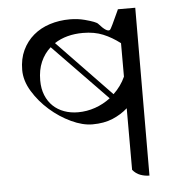

<svg xmlns="http://www.w3.org/2000/svg" viewBox="-52 -662 784 823"><g transform="rotate(-5 340.0 -250.5)"><path d="M558 111Q538 111 519 104Q500 97 486 80V-185Q458 -160 421 -144.5Q384 -129 334 -129Q292 -129 243 -152Q194 -175 152 -212Q110 -249 82 -295Q54 -341 54 -387Q54 -435 71.5 -472Q89 -509 119 -534.5Q149 -560 189.5 -573Q230 -586 276 -586Q310 -586 340 -578Q389 -565 396 -556Q431 -516 444 -526Q448 -528 486 -612L484 -611H560ZM277 -186Q315 -186 351 -198.5Q387 -211 417 -234L184 -474Q157 -450 142 -415.5Q127 -381 127 -336Q127 -300 138.5 -272Q150 -244 170 -225Q190 -206 217.5 -196Q245 -186 277 -186ZM486 -465Q451 -492 413.5 -507.5Q376 -523 327 -523Q255 -523 204 -490L435 -250Q451 -265 464 -283Q477 -301 486 -321Z"/></g></svg>

Font: lsinhala15
Style: Book
Weight: 400
Designer: Jelle Bosma - Monotype Design Team
Foundry: Monotype Imaging Inc.
Version: Version 2.003